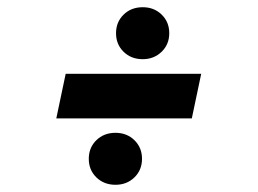

<svg xmlns="http://www.w3.org/2000/svg" viewBox="-20 -527 715 532"><path d="M136 -199 162 -322.5H537.5L511.5 -199ZM375.5 -363Q343.5 -363 322.5 -383.5Q301.5 -404 301.5 -435Q301.5 -466 322.5 -486.5Q343.5 -507 375.5 -507Q407 -507 428 -486.5Q449 -466 449 -435Q449 -404 427.8 -383.5Q406.5 -363 375.5 -363ZM300 -15Q268 -15 247 -35.5Q226 -56 226 -87Q226 -118 247 -138.5Q268 -159 300 -159Q331.5 -159 352.5 -138.5Q373.5 -118 373.5 -87Q373.5 -56 352.5 -35.5Q331.5 -15 300 -15Z"/></svg>

Font: Epilogue Black
Style: Italic
Weight: 900
Italic angle: -12°
Designer: Tyler Finck
Foundry: Etcetera Type Co
Version: Version 2.111